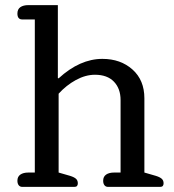

<svg xmlns="http://www.w3.org/2000/svg" viewBox="-20 -730 679 750"><path d="M67 0Q58 0 53 -6.5Q48 -13 48 -24Q48 -40 59.5 -48Q71 -56 91 -56H116V-654H67Q48 -654 48 -677Q48 -694 59.5 -702Q71 -710 91 -710H206V-425L209 -424Q292 -500 380 -500Q451 -500 497.5 -458.5Q544 -417 544 -346V-56L589 -43Q605 -38 612 -31.5Q619 -25 619 -14Q619 0 606 0H402Q393 0 388 -6.5Q383 -13 383 -24Q383 -40 394.5 -48Q406 -56 426 -56H451V-339Q451 -384 425 -411Q399 -438 351 -438Q314 -438 276.5 -417.5Q239 -397 209 -364V-56L254 -43Q270 -38 277 -31.5Q284 -25 284 -14Q284 0 271 0Z"/></svg>

Font: Maitree Medium
Style: Regular
Weight: 500
Designer: CadsonDemak Team
Foundry: CadsonDemak
Version: Version 1.010